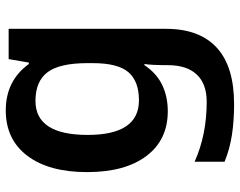

<svg xmlns="http://www.w3.org/2000/svg" viewBox="-103 -582 832 666"><g transform="rotate(-90 313.0 -249.0)"><path d="M263 -645Q366 -645 424 -565H429L441 -635H546V-89Q546 27 480.5 87Q415 147 285 147Q227 147 178 139.5Q129 132 85 114V10Q178 52 293 52Q355 52 387.5 17.5Q420 -17 420 -83V-97Q420 -112 421 -132Q422 -152 424 -164H420Q392 -122 351.5 -102.5Q311 -83 260 -83Q161 -83 105 -157Q49 -231 49 -363Q49 -495 105.5 -570Q162 -645 263 -645ZM296 -542Q178 -542 178 -361Q178 -183 298 -183Q364 -183 395.5 -219.5Q427 -256 427 -343V-362Q427 -458 395.5 -500Q364 -542 296 -542Z"/></g></svg>

Font: Noto Sans Telugu UI SemiBold
Style: Regular
Weight: 600
Designer: Jelle Bosma - Monotype Design Team
Foundry: Monotype Imaging Inc.
Version: Version 2.005; ttfautohint (v1.8.4.7-5d5b)